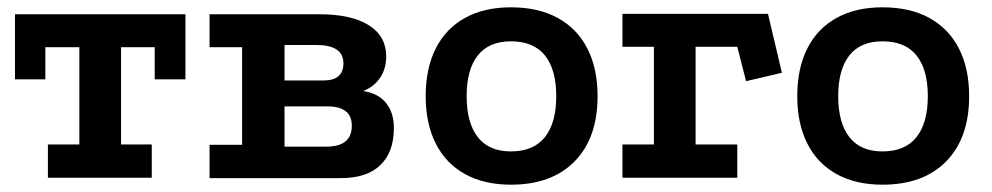

<svg xmlns="http://www.w3.org/2000/svg" viewBox="-20 -486 2712 525"><path d="M21 -447H487V-269H403V-357H311V-91H395V0H111V-91H197V-357H104V-269H21Z M853 -447Q941 -447 988.5 -417Q1036 -387 1036 -332Q1036 -298 1019.5 -273.5Q1003 -249 973 -237Q1014 -231 1035.5 -204.5Q1057 -178 1057 -136Q1057 -70 1020 -34.5Q983 1 913 1H553V-90H642V-357H553V-447ZM872 -85Q942 -85 942 -142Q942 -195 876 -195H758V-85ZM865 -266Q919 -266 919 -313Q919 -363 845 -363H758V-266Z M1377 -466Q1452 -466 1505 -437Q1558 -408 1586 -353.5Q1614 -299 1614 -223Q1614 -109 1551.5 -45Q1489 19 1377 19Q1304 19 1251.5 -10Q1199 -39 1171.5 -93.5Q1144 -148 1144 -223Q1144 -299 1171.5 -353.5Q1199 -408 1251.5 -437Q1304 -466 1377 -466ZM1377 -373Q1317 -373 1286.5 -334.5Q1256 -296 1256 -223Q1256 -150 1286.5 -111Q1317 -72 1377 -72Q1439 -72 1470 -111Q1501 -150 1501 -223Q1501 -296 1470 -334.5Q1439 -373 1377 -373Z M1682 -448H2080L2118 -287L2020 -264L1996 -358H1882V-91H1996V0H1682V-91H1768V-358H1682Z M2393 -466Q2468 -466 2521 -437Q2574 -408 2602 -353.5Q2630 -299 2630 -223Q2630 -109 2567.5 -45Q2505 19 2393 19Q2320 19 2267.5 -10Q2215 -39 2187.5 -93.5Q2160 -148 2160 -223Q2160 -299 2187.5 -353.5Q2215 -408 2267.5 -437Q2320 -466 2393 -466ZM2393 -373Q2333 -373 2302.5 -334.5Q2272 -296 2272 -223Q2272 -150 2302.5 -111Q2333 -72 2393 -72Q2455 -72 2486 -111Q2517 -150 2517 -223Q2517 -296 2486 -334.5Q2455 -373 2393 -373Z"/></svg>

Font: Podkova
Style: Bold
Weight: 700
Designer: Ilya Yudin
Foundry: Cyreal (www.cyreal.org)
Version: Version 2.102; ttfautohint (v1.8.1.43-b0c9)